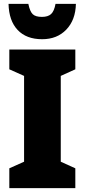

<svg xmlns="http://www.w3.org/2000/svg" viewBox="-20 -969 437 989"><path d="M28 0V-102L104 -136V-578L28 -612V-714H368V-612L293 -578V-136L368 -102V0ZM197 -767Q116 -767 71 -814.5Q26 -862 24 -949H126Q134 -910 148.5 -896Q163 -882 196 -882Q227 -882 243 -896.5Q259 -911 266 -949H371Q369 -866 321.5 -816.5Q274 -767 197 -767Z"/></svg>

Font: Noto Sans Display Black Narrow
Style: Regular
Weight: 900
Width: 4
Designer: Monotype Design team
Foundry: Monotype Imaging Inc.
Version: Version 1.000